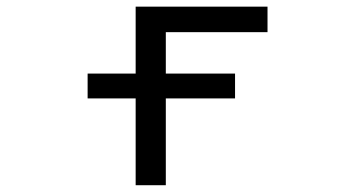

<svg xmlns="http://www.w3.org/2000/svg" viewBox="-20 -544 1040 566"><path d="M238.3 -253.9V-327.1H379.9V-524.4H768.6V-449.2H468.8V-327.1H672.9V-253.9H468.8V2H379.9V-253.9Z"/></svg>

Font: Gen Shin Gothic Monospace Regular
Style: Regular
Weight: 400
Designer: [Source Han Sans]
Ryoko NISHIZUKA  (kana & ideographs); Paul D. Hunt (Latin, Greek & Cyrillic); Wenlong ZHANG  (bopomofo
Version: Version 1.002.20150607